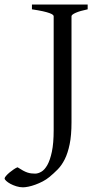

<svg xmlns="http://www.w3.org/2000/svg" viewBox="-113 -635 438 841"><path d="M271 -594.2Q237.8 -587.4 219 -579.1Q200.2 -570.8 200.2 -564V-100.1Q200.2 -42 192.1 -3.2Q184.1 35.6 170.7 62.5Q157.2 89.4 139.6 107.2Q122.1 125 103 140.6Q89.8 151.4 74 159.7Q58.1 168 42 173.8Q25.9 179.7 11.5 182.6Q-2.9 185.5 -12.2 185.5Q-26.9 185.5 -41.5 180.9Q-56.2 176.3 -67.4 170.2Q-78.6 164.1 -85.7 157.5Q-92.8 150.9 -92.8 146.5Q-92.8 142.6 -86.4 135.3Q-80.1 127.9 -71.3 120.6Q-62.5 113.3 -52.7 106.7Q-43 100.1 -36.1 97.7Q-22.5 106.4 -12.2 112.1Q-2 117.7 6.8 120.6Q15.6 123.5 23.7 124.5Q31.7 125.5 41 125.5Q53.7 125.5 68.1 117.2Q82.5 108.9 94.5 87.6Q106.4 66.4 114.3 29.3Q122.1 -7.8 122.1 -64.9V-564Q122.1 -566.9 118.2 -570.3Q114.3 -573.7 103.8 -577.6Q93.3 -581.5 74.7 -585.7Q56.2 -589.8 26.9 -594.2V-615.2H271Z"/></svg>

Font: Gentium Unicode
Style: Regular
Weight: 400
Version: Version 1.009